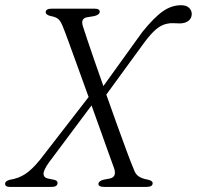

<svg xmlns="http://www.w3.org/2000/svg" viewBox="-35 -734 773 754"><path d="M290.5 -631Q295.5 -615.5 307.2 -580.2Q319 -545 335.5 -497.2Q352 -449.5 371 -396L524 -608.5Q570.5 -666 604.8 -689.8Q639 -713.5 676 -713.5Q697 -713.5 707.5 -703.2Q718 -693 718 -679.5Q718 -662.5 705.5 -652.5Q693 -642.5 671.5 -642Q658 -642 646.2 -643Q634.5 -644 619.5 -640.5Q598.5 -636 578.5 -619.5Q558.5 -603 532 -567.5L382.5 -362.5Q404 -301.5 425.2 -242.5Q446.5 -183.5 463.5 -137.8Q480.5 -92 490 -70Q496.5 -50 509.8 -41.2Q523 -32.5 545.5 -28.5Q564.5 -24.5 564.5 -14.5Q564.5 0 540.5 0H373.5Q351.5 0 351.5 -12Q352.5 -23.5 372.5 -28.5L396.5 -33Q424.5 -39 413 -73.5Q407.5 -88 394.2 -125.2Q381 -162.5 362.8 -213.2Q344.5 -264 324.5 -320L157.5 -96.5Q135.5 -66 136 -51Q136.5 -36 155 -32.5L175 -28.5Q191 -25.5 191 -16Q191 0 168 0H3Q-15 0 -15 -12.5Q-15 -23 3.5 -28Q36.5 -33 63 -49.8Q89.5 -66.5 122.5 -107L313 -353Q291.5 -412.5 271.2 -468.5Q251 -524.5 235.2 -567.8Q219.5 -611 211 -631.5Q203 -651.5 193.5 -659.5Q184 -667.5 164 -671Q144.5 -675.5 144.5 -686.5Q145 -700 168 -700H335.5Q357.5 -700 356.5 -687.5Q356.5 -676.5 336 -671L306 -666Q281 -661 290.5 -631Z"/></svg>

Font: Fraunces 9pt Light
Style: Italic
Weight: 300
Italic angle: -16°
Version: Version 1.000;[0bf87f6ff]